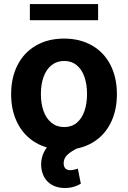

<svg xmlns="http://www.w3.org/2000/svg" viewBox="-20 -727 630 945"><path d="M34.8 -263.2Q34.8 -345.3 66.5 -407Q98.1 -468.8 157.2 -502.9Q216.2 -537.1 295.2 -537.1Q374.3 -537.1 433.4 -502.9Q492.5 -468.8 523.9 -407Q555.4 -345.3 555.4 -263.2Q555.4 -182.2 523.9 -120.2Q492.5 -58.2 433.4 -24Q374.3 10.2 295.2 10.2Q216.2 10.2 157.2 -24Q98.1 -58.2 66.5 -120.2Q34.8 -182.2 34.8 -263.2ZM408.4 -264.4Q408.4 -311.3 395.7 -348.1Q383 -385 357.8 -406Q332.6 -427 296.3 -427Q259.5 -427 233.5 -406Q207.6 -385 194.4 -348.4Q181.3 -311.9 181.3 -264.4Q181.3 -216.9 194.4 -180.2Q207.6 -143.6 233.5 -122.6Q259.5 -101.6 296.3 -101.6Q332.6 -101.6 357.8 -122.6Q383 -143.6 395.7 -180.5Q408.4 -217.4 408.4 -264.4ZM184.5 106.9Q179.6 78.9 186.2 50.2Q192.8 21.5 211.5 -2.1Q230.2 -25.8 259.9 -39.2L366.3 0Q329.7 17.5 311.5 35Q293.3 52.5 293.3 76.4Q293.3 93 301.6 101.9Q309.9 110.7 326.6 110.7Q333.2 110.7 339.6 109.3Q346.1 107.9 351.7 106.5Q358 104.2 363.1 102.9L377.8 177.3Q363.5 186 343.5 192.2Q323.6 198.3 299.6 198.3Q253.5 198.3 223.1 174.4Q192.7 150.5 184.5 106.9ZM462.9 -627.7H127V-707H462.9Z"/></svg>

Font: Pretendard JP Variable
Style: Regular
Weight: 400
Designer: Base glyphs from Inter by Rasmus Andersson; Hangul glyphs from Noto Sans CJK(Source Han Sans) by Jang Soo-young and Kang
Foundry: Kil Hyung-jin
Version: Version 1.307;Glyphs 3.2 (3192)